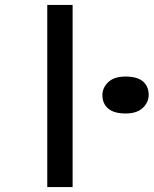

<svg xmlns="http://www.w3.org/2000/svg" viewBox="-20 -760 624 780"><path d="M172 0V-740H275V0ZM490 -299Q443 -299 419.5 -319Q396 -339 396 -374Q396 -403 419.5 -426Q443 -449 490 -449Q538 -449 561 -429Q584 -409 584 -374Q584 -345 560.5 -322Q537 -299 490 -299Z"/></svg>

Font: Lexend Peta
Style: Regular
Weight: 400
Designer: Bonnie Shaver-Troup, Thomas Jockin
Foundry: Lexend
Version: Version 1.007